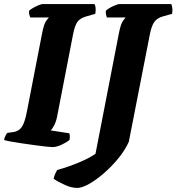

<svg xmlns="http://www.w3.org/2000/svg" viewBox="-36 -724 869 945"><path d="M222 0Q215 0 191 -2.5Q167 -5 135 -9.5Q103 -14 71.5 -18.5Q40 -23 16 -27.5Q-8 -32 -16 -35Q-14 -46 -9 -56Q-4 -66 0 -70L30 -74Q58 -78 72.5 -101Q87 -124 97 -178L171 -559Q180 -606 191.5 -621.5Q203 -637 205 -638H113Q111 -642 108.5 -651Q106 -660 107 -671Q114 -678 127.5 -685.5Q141 -693 154.5 -698.5Q168 -704 174 -704H429Q433 -698 434.5 -685.5Q436 -673 433 -656L388 -643Q357 -634 344.5 -615.5Q332 -597 324 -557L245 -150Q240 -125 230.5 -107Q221 -89 214 -82L305 -68Q307 -64 307.5 -55Q308 -46 306 -35Q290 -22 265.5 -11Q241 0 222 0ZM344 201Q317 201 284 186.5Q251 172 228 156Q231 142 236 131Q241 120 245 113Q304 96 353 75.5Q402 55 434 33L549 -559Q558 -606 569.5 -621.5Q581 -637 582 -638H490Q488 -643 486 -651.5Q484 -660 485 -671Q493 -679 506.5 -686.5Q520 -694 533.5 -699Q547 -704 552 -704H807Q810 -697 812 -685Q814 -673 811 -656L765 -643Q737 -635 723.5 -616Q710 -597 702 -557L598 -26Q579 16 546 56Q513 96 475 129Q437 162 402 181.5Q367 201 344 201Z"/></svg>

Font: Texturina 72pt 72pt Black
Style: Italic
Weight: 900
Italic angle: -11°
Designer: Guillermo Torres Carreño
Foundry: Omnibus-Type
Version: Version 1.002; ttfautohint (v1.8.3)